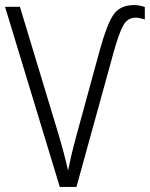

<svg xmlns="http://www.w3.org/2000/svg" viewBox="-20 -741 594 761"><path d="M518 -671Q531 -671 554 -664V-713Q533 -721 510 -721Q455 -720 429.5 -682.5Q404 -645 376 -544L283 -204Q271 -160 263.5 -128Q256 -96 250 -65Q242 -99 234 -130Q226 -161 210 -215L59 -714H0L217 0H283L431 -536Q450 -604 467 -637.5Q484 -671 518 -671Z"/></svg>

Font: Noto Sans UI SemiCondensed Light
Style: Regular
Weight: 300
Width: 4
Designer: Monotype Design Team
Foundry: Monotype Imaging Inc.
Version: Version 1.901